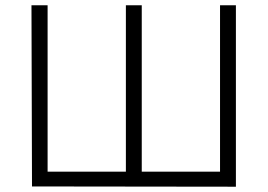

<svg xmlns="http://www.w3.org/2000/svg" viewBox="-20 -705 1012 726"><path d="M101 0 99 -685H160V-56H456V-685H516V-56H812V-685H872V1Z"/></svg>

Font: Bellota Text
Style: Regular
Weight: 400
Designer: Kemie Guaida
Foundry: Kemie Guaida
Version: Version 4.001